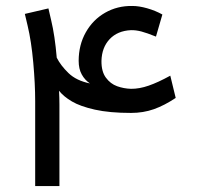

<svg xmlns="http://www.w3.org/2000/svg" viewBox="-20 -630 671 650"><path d="M153.2 -561.5 143.9 -601.5 64.1 -582.9 73.5 -543.1Q86.1 -490.5 92.6 -418.2Q99.1 -346 99.1 -287.6V0H181.2V-276.5Q181.2 -297.9 179.9 -322.7Q195.5 -303 223.6 -286.5Q251.7 -269.9 301.2 -258.8Q350.7 -247.7 423.6 -247.7Q465 -247.7 500.8 -260.3Q536.6 -273 574.8 -298.5L556.5 -373.8Q514.6 -350.8 483.2 -340Q451.8 -329.1 423.7 -329.3Q399.1 -330 376.5 -338.1Q353.9 -346.2 338.5 -367.1Q323.1 -387.9 323.5 -423.9Q324.6 -469.1 351.2 -497.5Q377.9 -525.8 423.4 -527.9Q439.9 -528.3 458.7 -523.4Q477.6 -518.4 508 -506.1L529.7 -580.9Q506 -594.1 478.1 -602Q450.2 -609.9 427.8 -609.8Q377.4 -610.6 336 -587Q294.7 -563.4 270.6 -520.8Q246.5 -478.3 246.3 -424.2Q246.3 -396.7 256.8 -377.9Q267.2 -359 284.5 -347.5Q238.3 -357 211.9 -382.6Q185.5 -408.2 172.1 -434.7Q165.8 -509 153.2 -561.5Z"/></svg>

Font: Arad-FD-VF Thin
Style: Regular
Weight: 100
Designer: Mohammad Darvishi
Version: Version 1.010;September 21, 2024;FontCreator 15.0.0.2992 64-